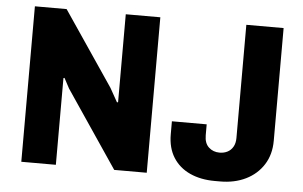

<svg xmlns="http://www.w3.org/2000/svg" viewBox="-50 -760 1333 844"><g transform="rotate(5 617.0 -338.0)"><path d="M71 0V-686H211L433 -358L467.5 -296.5L472 -298.5V-686H624.5V0H481L252 -339L228 -384L223.5 -382.5V0ZM925.5 10Q863 10 815.5 -11.8Q768 -33.5 741.5 -75.5Q715 -117.5 715 -177.5V-235H868.5V-186.5Q868.5 -151.5 887.8 -133.8Q907 -116 935.5 -116Q955 -116 970.5 -124Q986 -132 995 -147.8Q1004 -163.5 1004 -186.5V-686H1168.5V-189Q1168.5 -128 1140 -83.2Q1111.5 -38.5 1062 -14.2Q1012.5 10 949 10Z"/></g></svg>

Font: Chivo Medium
Style: Regular
Weight: 500
Designer: Hector Gatti
Foundry: Omnibus-Type
Version: Version 2.002